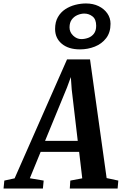

<svg xmlns="http://www.w3.org/2000/svg" viewBox="-94 -1090 704 1110"><path d="M-73.5 0 -69 -46 -9.5 -59 293.5 -746.5H426.5L522.5 -60.5L590 -46L586 0H309.5L312.5 -46L381.5 -59L363.5 -212H141L78.5 -59.5L158.5 -46L154 0ZM166.5 -275.5H355.5L320.5 -573.5L315.5 -644.5L293.5 -584.5ZM368.5 -804.5Q302 -804.5 263.2 -837Q224.5 -869.5 224.5 -922.5Q224.5 -963 240.8 -991.2Q257 -1019.5 283.5 -1036.8Q310 -1054 341.2 -1062Q372.5 -1070 403 -1070Q444.5 -1070 476.2 -1054.5Q508 -1039 526.5 -1012.5Q545 -986 545 -952.5Q545 -902.5 519.8 -869.5Q494.5 -836.5 454 -820.5Q413.5 -804.5 368.5 -804.5ZM376 -864Q396 -864 416 -871.2Q436 -878.5 449 -895.5Q462 -912.5 462 -941Q462 -978.5 441 -995Q420 -1011.5 393.5 -1011.5Q374 -1011.5 354 -1003Q334 -994.5 321 -977Q308 -959.5 308 -931.5Q308 -904 329 -884Q350 -864 376 -864Z"/></svg>

Font: Merriweather 24pt SemiCondensed
Style: Bold Italic
Weight: 700
Width: 4
Italic angle: -7.8°
Designer: Eben Sorkin
Foundry: Eben Sorkin
Version: Version 2.101